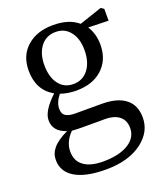

<svg xmlns="http://www.w3.org/2000/svg" viewBox="-145 -633 856 993"><g transform="rotate(-20 283.5 -136.0)"><path d="M267 262Q152 262 93 224Q39 189 39 127Q39 91 63 63Q88 33 145 6Q74 -16 74 -79Q74 -130 149 -200Q65 -247 65 -355Q65 -439 121 -487Q175 -534 263 -534Q351 -534 401 -491L526 -533L542 -522V-457L431 -460Q460 -415 460 -355Q460 -271 404 -221Q351 -174 263 -174Q216 -174 176 -188Q146 -151 146 -116Q146 -90 160 -79Q177 -65 216 -65H361Q449 -65 494 -28Q537 7 537 74Q537 151 469 204Q394 262 267 262ZM267 218Q358 218 409 185Q457 154 457 103Q457 63 433 41Q405 15 349 15H223Q199 15 169 13Q124 58 124 111.5Q124 165 163 192Q200 218 267 218ZM260 -211Q312 -211 343 -252Q373 -292 373 -357Q373 -420 344 -457Q315 -496 264 -496Q212 -496 181.5 -457Q151 -418 151 -354Q151 -289 180 -250Q209 -211 260 -211Z"/></g></svg>

Font: GenRyuMin TW M
Style: Regular
Weight: 500
Version: Version 1.501;PS 1;hotconv 16.6.51;makeotf.lib2.5.65220